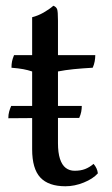

<svg xmlns="http://www.w3.org/2000/svg" viewBox="-20 -640 391 669"><path d="M208 9Q149 9 120.5 -21.5Q92 -52 92 -120V-391Q77 -396 61 -399Q45 -402 20 -404Q20 -417 22 -426.5Q24 -436 29 -448H92V-580Q112 -585 131.5 -596Q151 -607 166 -620Q176 -616 179 -608Q182 -600 182 -568V-448H312Q312 -438 310 -426.5Q308 -415 303 -404Q267 -402 237 -399Q207 -396 182 -391V-141Q182 -108 189 -86.5Q196 -65 209 -55Q222 -45 240 -45Q261 -45 276.5 -51Q292 -57 306 -69Q319 -54 321 -36Q304 -17 272 -4Q240 9 208 9ZM9 -228Q9 -241 12 -251.5Q15 -262 19 -271H265Q265 -261 263 -250.5Q261 -240 256 -229Q244 -229 215.5 -229Q187 -229 150.5 -229Q114 -229 76.5 -228.5Q39 -228 9 -228Z"/></svg>

Font: Vollkorn
Style: Regular
Weight: 400
Designer: Friedrich Althausen
Foundry: Friedrich Althausen
Version: Version 4.104